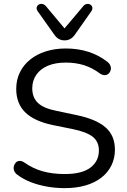

<svg xmlns="http://www.w3.org/2000/svg" viewBox="-20 -965 655 994"><path d="M315 9Q268 9 223 1Q178 -7 139.5 -22Q101 -37 70 -60Q58 -69 53.5 -80.5Q49 -92 51.5 -103.5Q54 -115 61.5 -123Q69 -131 80 -132Q91 -133 104 -125Q149 -93 200 -78.5Q251 -64 315 -64Q405 -64 448.5 -97.5Q492 -131 492 -186Q492 -231 460.5 -256.5Q429 -282 355 -297L251 -318Q157 -338 110.5 -383.5Q64 -429 64 -505Q64 -552 83 -590.5Q102 -629 136 -656.5Q170 -684 217 -699Q264 -714 321 -714Q384 -714 438.5 -696.5Q493 -679 537 -644Q548 -635 552 -623.5Q556 -612 553 -601.5Q550 -591 542.5 -584Q535 -577 523.5 -576Q512 -575 498 -584Q458 -614 415 -627.5Q372 -641 320 -641Q267 -641 228.5 -625Q190 -609 168.5 -578.5Q147 -548 147 -508Q147 -460 176.5 -432Q206 -404 273 -391L377 -369Q478 -348 526.5 -305.5Q575 -263 575 -190Q575 -146 557 -109Q539 -72 505 -45.5Q471 -19 423 -5Q375 9 315 9ZM314 -756Q299 -756 286 -762.5Q273 -769 263 -783L175 -907Q168 -917 170 -926.5Q172 -936 180 -941Q188 -946 198.5 -944.5Q209 -943 218 -933L314 -818L411 -933Q419 -943 429.5 -944.5Q440 -946 448 -941Q456 -936 458 -926.5Q460 -917 453 -907L366 -783Q355 -769 342.5 -762.5Q330 -756 314 -756Z"/></svg>

Font: Nunito ExtraLight
Style: Regular
Weight: 400
Version: Version 3.602